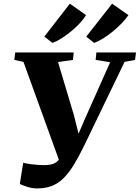

<svg xmlns="http://www.w3.org/2000/svg" viewBox="-20 -1036 780 1072"><path d="M187 16Q160 16 133.2 7.5Q106.5 -1 90.5 -8.5L109.5 -127Q129 -122.5 151 -119.5Q173 -116.5 192.8 -115.2Q212.5 -114 225 -114Q245.5 -114 262 -117Q278.5 -120 292 -129Q305.5 -138 317 -156.2Q328.5 -174.5 340 -205L320.5 -111.5L111 -690.5L60 -701.5L65 -743H391.5L387.5 -701.5L304 -689.5L392.5 -393.5L433.5 -230.5L387 -217L456 -376.5L595 -688.5L514 -701.5L518 -743H739.5L734 -701.5L675.5 -690.5L452.5 -228Q421 -163 392.8 -116.8Q364.5 -70.5 334.8 -41Q305 -11.5 269.2 2.2Q233.5 16 187 16ZM227.5 -831.5 370 -1015.5 460 -952Q448 -930.5 426 -906.8Q404 -883 377 -860.8Q350 -838.5 322.8 -821.5Q295.5 -804.5 273 -796.5ZM461.5 -831.5 606 -1015.5 697 -951.5Q683 -930.5 660.2 -906.8Q637.5 -883 610.5 -860.8Q583.5 -838.5 556 -821.5Q528.5 -804.5 505.5 -796.5Z"/></svg>

Font: Merriweather 60pt Black
Style: Italic
Weight: 900
Italic angle: -7.8°
Version: Version 2.101